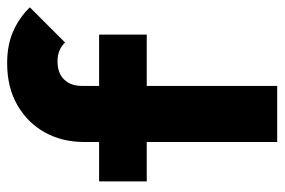

<svg xmlns="http://www.w3.org/2000/svg" viewBox="-146 -630 777 524"><g transform="rotate(-90 242.0 -368.5)"><path d="M116 0V-527.5Q116 -587 142.2 -634.2Q168.5 -681.5 216.8 -709.2Q265 -737 331 -737Q381 -737 418.2 -720.5Q455.5 -704 483.5 -675L387.5 -579Q378 -589 365.5 -594.2Q353 -599.5 336 -599.5Q304.5 -599.5 286.8 -581.8Q269 -564 269 -532.5V0ZM8.5 -356V-486H409V-356Z"/></g></svg>

Font: Marine Company Thin
Style: Regular
Weight: 100
Designer: Rodrigo Fuenzalida
Foundry: fragTYPE
Version: Version 1.000